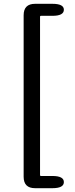

<svg xmlns="http://www.w3.org/2000/svg" viewBox="-20 -816 395 1007"><path d="M164 171Q104 171 104 111V-736Q104 -796 164 -796H255Q315 -796 315 -765Q315 -733 255 -733H195Q190 -733 190 -728V102Q190 107 195 107H255Q315 107 315 139Q315 171 255 171Z"/></svg>

Font: Resource Han Rounded CN Medium
Style: Regular
Weight: 500
Designer: Cyano Hao (round all glyphs); Ryoko NISHIZUKA 西塚涼子 (kana, bopomofo & ideographs); Paul D. Hunt (Latin, Greek & Cyrillic)
Foundry: Cyano Hao
Version: 0.990